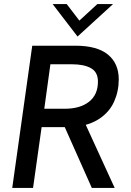

<svg xmlns="http://www.w3.org/2000/svg" viewBox="-20 -921 643 941"><path d="M40 0 138 -697H349Q456 -697 509 -653.5Q562 -610 562 -532Q562 -474 539.5 -423.5Q517 -373 468.5 -340Q420 -307 342 -298Q326 -298 306 -298Q286 -298 268 -298H184L142 0ZM430 0 292 -310 394 -323 542 0ZM197 -388H297Q373 -388 416.5 -422.5Q460 -457 460 -521Q460 -568 425.5 -587Q391 -606 333 -606H227ZM360 -742 238 -901H307L369 -820L457 -901H534Z"/></svg>

Font: Hanken Grotesk Medium
Style: Italic
Weight: 500
Italic angle: -8°
Designer: Alfredo Marco Pradil
Foundry: Hanken Design Co.
Version: Version 3.013